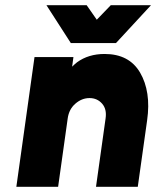

<svg xmlns="http://www.w3.org/2000/svg" viewBox="-20 -720 602 740"><path d="M159 -700 253 -554H427L562 -700H407L353 -644L314 -700ZM511 0 547 -256Q555 -312 548 -358Q541 -404 520 -440Q478 -512 383 -512Q321 -512 277 -480Q272 -476 267.5 -472Q263 -468 258 -463L263 -500H113L43 0H204L241 -264Q246 -299 270 -320Q295 -342 325 -342Q355 -342 374 -320Q392 -299 387 -264L350 0Z"/></svg>

Font: Unageo
Style: Black-Italic
Weight: 900
Designer: Richard Sepsi
Foundry: Richard Sepsi
Version: Version 2.000